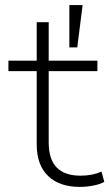

<svg xmlns="http://www.w3.org/2000/svg" viewBox="-20 -725 429 753"><path d="M293 8Q213 8 168.5 -35Q124 -78 124 -158V-446H13V-487H124V-638H171V-487H362V-446H171V-167Q171 -100 202.5 -68Q234 -36 296 -36Q319 -36 339.5 -40Q360 -44 378 -52L389 -12Q375 -3 347.5 2.5Q320 8 293 8ZM252 -539V-705H304L283 -539Z"/></svg>

Font: Nunito Sans 10pt SemiExpanded ExtraLight
Style: Regular
Weight: 250
Width: 6
Designer: Vernon Adams
Foundry: Vernon Adams
Version: Version 3.101;gftools[0.9.27]